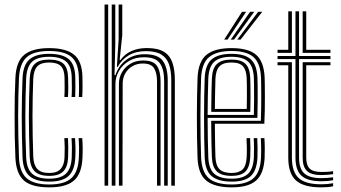

<svg xmlns="http://www.w3.org/2000/svg" viewBox="-20 -820 1508 848"><path d="M197.5 7.5Q119.5 7.5 85.2 -23.2Q51 -54 48 -123.8Q46 -168.5 45.2 -213.8Q44.5 -259 44.5 -303.5Q44.5 -348 45.2 -391.2Q46 -434.5 48 -475.8Q51.2 -549.2 87.8 -578.4Q124.2 -607.5 196.8 -607.5Q271.5 -607.5 307.1 -578.5Q342.8 -549.5 344.2 -478.5Q344.5 -460 344.5 -436.6Q344.5 -413.2 343.2 -391.5H328Q329.2 -410 329.1 -431.8Q329 -453.5 328.2 -478Q327 -540.8 296.4 -567.8Q265.8 -594.8 196.8 -594.8Q128.5 -594.8 97.6 -567Q66.8 -539.2 63.8 -474.8Q62 -437 61.1 -395.8Q60.2 -354.5 60.1 -310.5Q60 -266.5 61 -219.8Q62 -173 63.8 -123.8Q66.5 -59.8 98.2 -32.5Q130 -5.2 197.5 -5.2Q265 -5.2 295.2 -33Q325.5 -60.8 328.2 -123.5Q329.5 -148.2 329.1 -169.6Q328.8 -191 327.2 -209.8H343.2Q344.8 -191.5 345.1 -170Q345.5 -148.5 344.2 -123Q341.2 -53.2 307.1 -22.9Q273 7.5 197.5 7.5ZM197.5 -17.8Q139 -17.8 110.5 -42.2Q82 -66.8 79.5 -124.5Q77.8 -173.2 76.9 -219Q76 -264.8 76 -307.9Q76 -351 77 -392.4Q78 -433.8 79.5 -473.8Q82 -533.5 110.4 -557.9Q138.8 -582.2 196.8 -582.2Q256.8 -582.2 284.1 -558.4Q311.5 -534.5 312.5 -477.5Q313 -454.2 313 -433.4Q313 -412.5 312 -391.5H296.2Q297.5 -410.5 297.4 -432.5Q297.2 -454.5 296.8 -477.2Q295.8 -528 271.5 -548.6Q247.2 -569.2 196.8 -569.2Q144.5 -569.2 121.1 -546.8Q97.8 -524.2 95.5 -473Q93.8 -431 92.9 -389.5Q92 -348 91.9 -305.4Q91.8 -262.8 92.6 -218.2Q93.5 -173.8 95.5 -125.5Q97.5 -75.8 121.4 -53.2Q145.2 -30.8 197.5 -30.8Q247.8 -30.8 271.1 -53Q294.5 -75.2 296.8 -124.2Q297.8 -146 297.6 -167Q297.5 -188 295.8 -209.8H311.5Q313 -189.2 313.4 -169.4Q313.8 -149.5 312.5 -123.8Q310 -68.5 283.2 -43.1Q256.5 -17.8 197.5 -17.8ZM197.5 -43.2Q153 -43.2 133 -63.6Q113 -84 111.2 -126.2Q109.5 -175.2 108.5 -219.1Q107.5 -263 107.5 -304.2Q107.5 -345.5 108.5 -387Q109.5 -428.5 111.2 -473Q113.2 -517.8 133.1 -537.2Q153 -556.8 196.8 -556.8Q240.8 -556.8 260.4 -538.4Q280 -520 280.8 -476.2Q281.2 -459.2 281.5 -436.5Q281.8 -413.8 280.2 -391.5H264.2Q265.8 -414 265.5 -434.5Q265.2 -455 265 -476.2Q264.5 -512.5 248.6 -528.2Q232.8 -544 196.8 -544Q161.2 -544 144.9 -527.1Q128.5 -510.2 126.8 -470.5Q125.2 -428.8 124.4 -388Q123.5 -347.2 123.5 -305.5Q123.5 -263.8 124.4 -219.6Q125.2 -175.5 127 -126.8Q128.5 -91.2 145 -73.6Q161.5 -56 197.5 -56Q232.5 -56 248.2 -74Q264 -92 265 -125.5Q266 -148.2 265.8 -168.4Q265.5 -188.5 264.2 -209.8H280.2Q281.2 -190.2 281.5 -168.9Q281.8 -147.5 280.8 -125Q279.2 -83.5 259.8 -63.4Q240.2 -43.2 197.5 -43.2Z M736.5 0V-464.8Q736.5 -506.5 726.6 -535.4Q716.8 -564.2 692.4 -579.2Q668 -594.2 624.5 -594.2Q580.8 -594.2 549.2 -575.9Q517.8 -557.5 499.8 -524.5H496.2L504 -645.8V-800H520V-665.2L508.5 -554.8H511.8Q532.2 -582.8 562.2 -595.2Q592.2 -607.8 628.5 -607.8Q676.8 -607.8 703.6 -591.4Q730.5 -575 741.4 -543.6Q752.2 -512.2 752.2 -467V0ZM441.8 0V-800H457.8V0ZM505.2 0V-450Q505.2 -477.5 518.6 -500.9Q532 -524.2 556.1 -538.5Q580.2 -552.8 612.2 -552.8Q657.5 -552.8 673.4 -528.8Q689.2 -504.8 689.2 -460.5V0H673.5V-459.8Q673.5 -497 660.8 -518.2Q648 -539.5 610.2 -539.5Q585.2 -539.5 565.1 -527.9Q545 -516.2 533.4 -496.2Q521.8 -476.2 521.8 -451L521 0ZM473.5 0V-800H489.2V-625.8L485.8 -488.2H489.8Q504.5 -531.5 538.2 -556.1Q572 -580.8 620 -580.5Q679.2 -580.2 700 -550.1Q720.8 -520 720.8 -464V0H705V-462.5Q705 -513 686.4 -540.1Q667.8 -567.2 615.8 -567.2Q577 -567.2 548.8 -550.1Q520.5 -533 505.1 -506.1Q489.8 -479.2 489.8 -449.2V0Z M1003.2 7.5Q929 7.5 892.2 -21.5Q855.5 -50.5 852.5 -121.8Q851 -166.2 850.2 -212.4Q849.5 -258.5 849.5 -304.5Q849.5 -350.5 850.4 -394.2Q851.2 -438 852.5 -477Q856 -549 892.4 -578.2Q928.8 -607.5 1002.5 -607.5Q1077 -607.5 1111.2 -577.9Q1145.5 -548.2 1148.8 -478.5Q1149.2 -471 1149.5 -448.6Q1149.8 -426.2 1149.9 -395.6Q1150 -365 1149.5 -332.8Q1149 -300.5 1147.5 -273.5H929Q929.2 -247 929.5 -222.8Q929.8 -198.5 930.2 -175Q930.8 -151.5 931.5 -126.8Q933 -89 949.6 -72.5Q966.2 -56 1003.2 -56Q1034.8 -56 1051.1 -71.4Q1067.5 -86.8 1069.5 -126Q1070.5 -143.8 1070.2 -167.5Q1070 -191.2 1068.8 -209.8H1084.8Q1086 -188.2 1086 -164.4Q1086 -140.5 1085.2 -125.5Q1083 -81.5 1063.9 -62.4Q1044.8 -43.2 1003.2 -43.2Q958 -43.2 937.8 -62.8Q917.5 -82.2 915.8 -126.2Q914.8 -153.5 914.1 -181Q913.5 -208.5 913.2 -235.2Q913 -262 912.8 -286.5H1132.2Q1133.2 -313.5 1133.6 -343.5Q1134 -373.5 1133.9 -401.2Q1133.8 -429 1133.5 -449.6Q1133.2 -470.2 1132.8 -477.8Q1130 -540.8 1099.8 -567.8Q1069.5 -594.8 1002.5 -594.8Q936.5 -594.8 903.8 -568Q871 -541.2 868.2 -474.8Q866.8 -440.2 866 -397.1Q865.2 -354 865.2 -307Q865.2 -260 866 -213.2Q866.8 -166.5 868.2 -124.8Q870.8 -61.2 901.8 -33.2Q932.8 -5.2 1003.2 -5.2Q1068.8 -5.2 1099.2 -32.5Q1129.8 -59.8 1132.8 -123.8Q1133.2 -134.2 1133.4 -149.5Q1133.5 -164.8 1133.2 -180.9Q1133 -197 1132 -209.8H1147.8Q1149.2 -190.5 1149.4 -164.8Q1149.5 -139 1148.8 -123Q1145.2 -53.2 1111.4 -22.9Q1077.5 7.5 1003.2 7.5ZM1003.2 -17.8Q944.8 -17.8 915.6 -41.5Q886.5 -65.2 884 -124.5Q882.8 -161.2 882 -205.5Q881.2 -249.8 881.2 -296.9Q881.2 -344 881.9 -389.4Q882.5 -434.8 884 -473.8Q886.5 -533.8 915.2 -558Q944 -582.2 1002.5 -582.2Q1061 -582.2 1087.8 -557.9Q1114.5 -533.5 1117 -477.5Q1117.5 -468.2 1117.9 -440Q1118.2 -411.8 1118.1 -374.2Q1118 -336.8 1116.8 -299.5H897Q897 -255.5 897.8 -209.6Q898.5 -163.8 900 -125.5Q902 -73.5 926.8 -52.1Q951.5 -30.8 1003.2 -30.8Q1052.2 -30.8 1075.4 -52.2Q1098.5 -73.8 1101.2 -124.8Q1102 -140.2 1101.9 -165.1Q1101.8 -190 1100.5 -209.8H1116.2Q1117.5 -189.5 1117.6 -164.9Q1117.8 -140.2 1117 -124.2Q1114.2 -67.2 1087.8 -42.5Q1061.2 -17.8 1003.2 -17.8ZM897 -312.5H1101.2Q1102.2 -345.8 1102.2 -379.5Q1102.2 -413.2 1102 -439.6Q1101.8 -466 1101.2 -476.5Q1099 -526 1076.1 -547.6Q1053.2 -569.2 1002.5 -569.2Q950 -569.2 926.1 -547.1Q902.2 -525 900 -473Q898.5 -436.5 897.9 -394.4Q897.2 -352.2 897 -312.5ZM913 -325.8Q913 -344.2 913.4 -369.2Q913.8 -394.2 914.2 -421.1Q914.8 -448 915.8 -472.2Q917.5 -517.8 937.9 -537.2Q958.2 -556.8 1002.5 -556.8Q1045 -556.8 1064.2 -538Q1083.5 -519.2 1085.2 -476Q1085.8 -465.5 1086.1 -441.4Q1086.5 -417.2 1086.4 -386.8Q1086.2 -356.2 1085.5 -325.8ZM929 -338.8H1069.8Q1070.5 -368.8 1070.5 -396.8Q1070.5 -424.8 1070.2 -445.8Q1070 -466.8 1069.5 -475Q1068 -510.2 1053.2 -527.1Q1038.5 -544 1002.5 -544Q965.2 -544 949.1 -526.8Q933 -509.5 931.5 -471.8Q931 -448.2 930.4 -426.1Q929.8 -404 929.5 -382.5Q929.2 -361 929 -338.8ZM970 -645 1048.8 -767.8H1067L984.8 -645ZM1027.8 -645 1120.2 -767.8H1138.2L1042.5 -645ZM999 -645 1084.5 -767.8H1102.8L1013.5 -645Z M1399 -19.5Q1338 -19.5 1311.5 -43.9Q1285 -68.2 1285 -124.2V-559H1205.8V-572.8H1285V-770H1300.8V-572.8H1439.5V-559H1300.8V-124.2Q1300.8 -75.5 1323.6 -54.4Q1346.5 -33.2 1399 -33.2Q1411.5 -33.2 1424.5 -34.2Q1437.5 -35.2 1451.2 -37V-23.8Q1439.8 -21.8 1426.8 -20.6Q1413.8 -19.5 1399 -19.5ZM1399 7.5Q1321 7.5 1287.1 -23.1Q1253.2 -53.8 1253.2 -124.2V-531.8H1205.8V-545.2H1269.2V-124.2Q1269.2 -60.8 1299.4 -33.4Q1329.5 -6 1399 -6Q1413.2 -6 1426.2 -7.2Q1439.2 -8.5 1451.2 -10.8V2.8Q1430.8 7.5 1399 7.5ZM1399 -46.8Q1355 -46.8 1335.9 -64.8Q1316.8 -82.8 1316.8 -124.2V-545.2H1439.5V-531.8H1332.5V-124.2Q1332.5 -90 1348 -75.2Q1363.5 -60.5 1399 -60.5Q1411 -60.5 1424.2 -61.1Q1437.5 -61.8 1451.2 -64V-50.8Q1439 -49 1425.9 -47.9Q1412.8 -46.8 1399 -46.8ZM1205.8 -586.5V-600H1253.2V-770H1269.2V-586.5ZM1316.8 -586.5V-770H1332.5V-600H1439.5V-586.5Z"/></svg>

Font: Big Shoulders Inline Text Thin
Style: Regular
Weight: 400
Version: Version 2.002